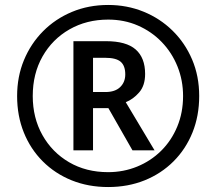

<svg xmlns="http://www.w3.org/2000/svg" viewBox="-20 -744 872 774"><path d="M416 10Q336 10 269 -17Q202 -44 152.5 -93.5Q103 -143 76 -210Q49 -277 49 -357Q49 -435 76.5 -501.5Q104 -568 153.5 -618Q203 -668 270 -696Q337 -724 416 -724Q492 -724 558.5 -697Q625 -670 675.5 -620.5Q726 -571 754.5 -504Q783 -437 783 -357Q783 -277 756 -210Q729 -143 679.5 -93.5Q630 -44 563 -17Q496 10 416 10ZM416 -50Q478 -50 533 -72.5Q588 -95 629.5 -136Q671 -177 694.5 -233.5Q718 -290 718 -357Q718 -420 695.5 -476Q673 -532 632 -574.5Q591 -617 536 -641Q481 -665 416 -665Q329 -665 260 -625.5Q191 -586 151.5 -516.5Q112 -447 112 -357Q112 -269 151 -199.5Q190 -130 258.5 -90Q327 -50 416 -50ZM276 -138V-578H407Q489 -578 527 -544.5Q565 -511 565 -446Q565 -399 541 -371.5Q517 -344 487 -332L603 -138H514L417 -308H355V-138ZM405 -373Q444 -373 464.5 -393Q485 -413 485 -444Q485 -479 466.5 -495Q448 -511 404 -511H355V-373Z"/></svg>

Font: Noto Sans Gujarati UI SemiBold
Style: Regular
Weight: 600
Designer: Jelle Bosma - Monotype Design Team, Universal Thirst
Foundry: Monotype Imaging Inc.
Version: Version 2.106; ttfautohint (v1.8.4.7-5d5b)